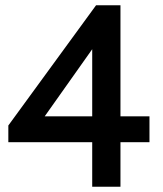

<svg xmlns="http://www.w3.org/2000/svg" viewBox="-20 -710 620 730"><path d="M330.6 0V-169.4H11.7V-232.9L345.2 -689.9H438V-267.6H548.3V-169.4H438V0ZM149.9 -267.6H330.6V-522.9Z"/></svg>

Font: Acari Sans SemiBold
Style: Regular
Weight: 600
Designer: Alfredo Marco Pradil and Stefan Peev
Foundry: Hanken Design Co.
Version: Version 1.045;January 11, 2019;FontCreator 11.5.0.2425 64-bi